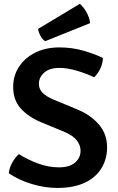

<svg xmlns="http://www.w3.org/2000/svg" viewBox="-20 -936 596 970"><path d="M24.5 -60.5Q27 -88 42 -114.8Q57 -141.5 75.5 -157.5Q118.5 -130 171.8 -110.2Q225 -90.5 277.5 -90.5Q331.5 -90.5 359.2 -114.8Q387 -139 387 -174Q387 -201.5 368.5 -226Q350 -250.5 307 -269L186.5 -319Q123.5 -345.5 85 -387.8Q46.5 -430 46.5 -497Q46.5 -554.5 76.8 -599.8Q107 -645 159.5 -670.8Q212 -696.5 279.5 -696.5Q345 -696.5 403 -679.5Q461 -662.5 500 -643Q499 -615.5 486.8 -589.2Q474.5 -563 455.5 -545.5Q416.5 -564.5 368.2 -578.8Q320 -593 280.5 -593Q230 -593 203.2 -569Q176.5 -545 176.5 -513Q176.5 -485 195.8 -466.5Q215 -448 250 -433L371 -383Q438.5 -355 479.8 -306.8Q521 -258.5 521 -192Q521 -133.5 493.2 -87Q465.5 -40.5 409.5 -13.5Q353.5 13.5 269.5 13.5Q207.5 13.5 142 -6Q76.5 -25.5 24.5 -60.5ZM383 -916.5Q399.5 -904.5 416 -876Q432.5 -847.5 435 -819L208.5 -728Q194.5 -736 184.5 -754.8Q174.5 -773.5 172.5 -790Z"/></svg>

Font: Signika Negative SemiBold
Style: Regular
Weight: 600
Designer: Anna Giedryś
Foundry: Anna Giedryś
Version: Version 2.000; ttfautohint (v1.8.3) -l 8 -r 50 -G 200 -x 9 -